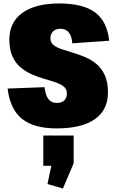

<svg xmlns="http://www.w3.org/2000/svg" viewBox="-20 -732 674 1108"><path d="M307 9Q175 9 106.5 -46.5Q38 -102 24 -221L237 -229Q242 -184 259 -161Q276 -138 307 -138Q336 -138 351 -152.5Q366 -167 366 -193Q366 -218 348 -232.5Q330 -247 300.5 -257Q271 -267 235.5 -277Q200 -287 164.5 -302.5Q129 -318 99.5 -342.5Q70 -367 52 -406.5Q34 -446 34 -504Q34 -604 109.5 -658Q185 -712 322 -712Q459 -712 528.5 -660.5Q598 -609 610 -497L397 -482Q394 -524 377 -545Q360 -566 328 -566Q302 -566 286.5 -551Q271 -536 271 -511Q271 -486 289 -472Q307 -458 336.5 -448Q366 -438 401.5 -427.5Q437 -417 472.5 -402Q508 -387 537.5 -362Q567 -337 585 -297.5Q603 -258 603 -199Q603 -97 527 -44Q451 9 307 9ZM405 50V210L343 356L254 330L301 109L395 225H230V50Z"/></svg>

Font: Pathway Extreme Condensed Black
Style: Regular
Weight: 900
Width: 3
Version: Version 1.001;gftools[0.9.26]